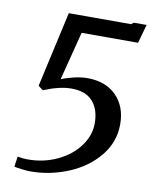

<svg xmlns="http://www.w3.org/2000/svg" viewBox="-86 -697 718 898"><g transform="rotate(10 273.0 -247.5)"><path d="M98 84Q174 84 238.5 53.5Q303 23 340.5 -28Q378 -79 378 -136Q378 -202 344.5 -240Q311 -278 243 -278Q187 -278 112 -247L89 -264L169 -623H465L476 -632H537L512 -543H244L185 -312Q207 -322 242.5 -330.5Q278 -339 308 -339Q395 -339 445.5 -288Q496 -237 496 -153Q496 -68 442 -2Q388 64 301 100.5Q214 137 119 137Q104 137 79.5 134Q55 131 43 128L50 79Q73 84 98 84Z"/></g></svg>

Font: Koeln Type Serif
Style: Italic
Weight: 400
Italic angle: -8°
Designer: Eben Sorkin
Foundry: Eben Sorkin
Version: Version 2.002